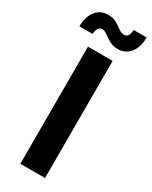

<svg xmlns="http://www.w3.org/2000/svg" viewBox="-285 -982 818 1033"><g transform="rotate(30 124.0 -465.5)"><path d="M200.2 -727.5V0H46.9V-727.5ZM192.9 -796.4Q161.1 -796.4 138.9 -809.1Q116.7 -821.8 99.6 -834.7Q82.5 -847.7 66.9 -847.7Q51.3 -847.7 43.2 -834.2Q35.2 -820.8 34.2 -799.3H-47.9Q-46.4 -862.8 -18.1 -896.7Q10.3 -930.7 55.7 -930.7Q87.9 -930.7 109.6 -918Q131.3 -905.3 148.2 -892.6Q165 -879.9 181.6 -879.9Q199.2 -879.9 206.5 -892.3Q213.9 -904.8 215.3 -928.2H295.9Q294.9 -864.7 265.9 -830.6Q236.8 -796.4 192.9 -796.4Z"/></g></svg>

Font: Inter Tight
Style: Bold
Weight: 700
Designer: Rasmus Andersson
Foundry: rsms
Version: Version 3.004; ttfautohint (v1.8.4.7-5d5b)